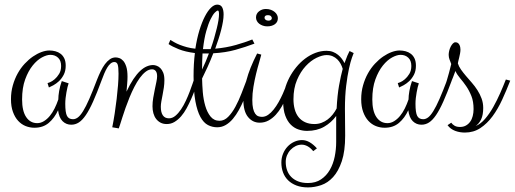

<svg xmlns="http://www.w3.org/2000/svg" viewBox="-20 -585 2242 836"><path d="M421.9 -233.9Q401.9 -179.7 385.5 -143.1Q369.1 -106.4 353.8 -84Q338.4 -61.5 323.2 -51.8Q308.1 -42 290 -42Q268.1 -42 252.4 -57.4Q236.8 -72.8 232.9 -105Q217.3 -71.3 192.4 -50Q167.5 -28.8 129.9 -28.8Q109.9 -28.8 91.6 -36.1Q73.2 -43.5 59.1 -58.8Q44.9 -74.2 36.4 -97.7Q27.8 -121.1 27.8 -152.8Q27.8 -185.1 35.9 -213.4Q43.9 -241.7 57.1 -265.4Q70.3 -289.1 87.6 -307.6Q105 -326.2 123.5 -338.9Q142.1 -351.6 160.6 -358.4Q179.2 -365.2 194.8 -365.2Q208.5 -365.2 221.2 -361.8Q233.9 -358.4 243.9 -350.8Q253.9 -343.3 260 -330.6Q266.1 -317.9 266.1 -298.8Q266.1 -276.4 257.6 -259.8Q249 -243.2 237.1 -231.9Q225.1 -220.7 212.6 -213.9Q200.2 -207 192.9 -204.1L187 -223.1Q188.5 -223.1 198 -227.1Q207.5 -231 218 -240Q228.5 -249 237.3 -263.2Q246.1 -277.3 246.1 -297.9Q246.1 -321.3 232.9 -333.7Q219.7 -346.2 199.2 -346.2Q183.6 -346.2 162.6 -335Q141.6 -323.7 122.3 -299.8Q103 -275.9 89.6 -239.3Q76.2 -202.6 76.2 -151.9Q76.2 -101.6 94 -75.2Q111.8 -48.8 142.1 -48.8Q157.2 -48.8 171.1 -57.4Q185.1 -65.9 196.8 -80.1Q208.5 -94.2 217.8 -113Q227.1 -131.8 233.9 -151.9Q233.9 -167.5 237.5 -188.7Q241.2 -210 249 -231.9L278.8 -222.2Q276.4 -215.8 273.9 -205.6Q271.5 -195.3 269.3 -183.1Q267.1 -170.9 265.6 -158Q264.2 -145 264.2 -132.8Q264.2 -94.7 271.7 -80.3Q279.3 -65.9 297.9 -65.9Q308.6 -65.9 319.1 -73.7Q329.6 -81.5 341.8 -101.1Q354 -120.6 368.7 -154.1Q383.3 -187.5 402.8 -238.8Z M402.8 -238.8Q410.2 -257.8 418.7 -275.1Q427.2 -292.5 437 -305.7Q446.8 -318.8 458.3 -326.9Q469.7 -335 483.9 -335Q490.7 -335 499.5 -332Q508.3 -329.1 516.4 -320.3Q524.4 -311.5 529.8 -294.9Q535.2 -278.3 535.2 -251Q535.2 -236.8 533.7 -219.7Q532.2 -202.6 530.8 -186Q545.9 -218.3 560.8 -240.5Q575.7 -262.7 590.1 -276.1Q604.5 -289.6 618.7 -295.7Q632.8 -301.8 647 -301.8Q653.3 -301.8 661.9 -298.8Q670.4 -295.9 678 -288.6Q685.5 -281.2 690.7 -268.6Q695.8 -255.9 695.8 -235.8Q695.8 -219.7 693.4 -203.6Q690.9 -187.5 688 -172.4Q685.1 -157.2 682.6 -143.8Q680.2 -130.4 680.2 -120.1Q680.2 -95.7 689 -82.8Q697.8 -69.8 715.8 -69.8Q730.5 -69.8 743.7 -80.8Q756.8 -91.8 768.3 -108.9Q779.8 -126 789.3 -146.5Q798.8 -167 805.9 -185.8Q813 -204.6 817.9 -219Q822.8 -233.4 824.7 -238.8L843.8 -233.9Q836.9 -216.8 829.3 -196Q821.8 -175.3 812.5 -154.3Q803.2 -133.3 792.5 -113.5Q781.7 -93.8 768.6 -78.6Q755.4 -63.5 740 -54.2Q724.6 -44.9 706.1 -44.9Q690.4 -44.9 679 -51Q667.5 -57.1 659.7 -67.4Q651.9 -77.6 647.9 -91.8Q644 -106 644 -122.1Q644 -140.1 647.2 -159.2Q650.4 -178.2 654.1 -195.8Q657.7 -213.4 660.9 -228.3Q664.1 -243.2 664.1 -252.9Q664.1 -268.1 658.2 -275.6Q652.3 -283.2 642.1 -283.2Q627.9 -283.2 614.5 -272.9Q601.1 -262.7 588.6 -245.6Q576.2 -228.5 564.9 -206.5Q553.7 -184.6 544.2 -161.4Q534.7 -138.2 526.6 -115.2Q518.6 -92.3 512.7 -73.7Q506.8 -55.2 502.7 -42.2Q498.5 -29.3 497.1 -25.9L468.8 -30.8Q474.6 -59.6 479.5 -91.6Q484.4 -123.5 488 -154.5Q491.7 -185.5 493.9 -213.9Q496.1 -242.2 496.1 -264.2Q496.1 -293.9 492.2 -304.4Q488.3 -314.9 478 -314.9Q469.2 -314.9 461.4 -308.3Q453.6 -301.8 447 -290.8Q440.4 -279.8 434.1 -265.1Q427.7 -250.5 421.9 -233.9Z M721.7 -411.1Q729 -406.7 739.3 -400.9Q749.5 -395 763.2 -389.6Q776.9 -384.3 793.7 -379.6Q810.5 -375 830.6 -373Q837.4 -417 848.1 -452.4Q858.9 -487.8 871.8 -512.9Q884.8 -538.1 898.7 -551.5Q912.6 -564.9 925.8 -564.9Q940.9 -564.9 947.3 -553.2Q953.6 -541.5 953.6 -522Q953.6 -507.8 950.7 -490.7Q947.8 -473.6 942.9 -454.3Q938 -435.1 931.2 -414.3Q924.3 -393.6 917 -373Q965.8 -377.4 1007.1 -389.2Q1048.3 -400.9 1078.6 -413.1L1087.9 -395Q1047.9 -379.9 1004.9 -367.9Q961.9 -356 908.7 -353Q896.5 -321.3 883.5 -292.7Q870.6 -264.2 859.9 -243.2Q860.4 -215.8 863 -183.8Q865.7 -151.9 873.8 -124Q881.8 -96.2 896.7 -77.6Q911.6 -59.1 936 -59.1Q956.5 -59.1 973.6 -76.4Q990.7 -93.8 1005.1 -120.4Q1019.5 -147 1031.7 -178.7Q1043.9 -210.4 1054.7 -238.8L1073.7 -233.9Q1066.9 -216.3 1059.1 -194.3Q1051.3 -172.4 1041.5 -149.7Q1031.7 -127 1020 -105.7Q1008.3 -84.5 994.1 -67.6Q980 -50.8 962.9 -40.8Q945.8 -30.8 925.8 -30.8Q904.3 -30.8 885.5 -40.5Q866.7 -50.3 852.8 -75.4Q838.9 -100.6 830.8 -143.8Q822.8 -187 822.8 -253.9Q822.8 -307.6 828.6 -354Q786.6 -359.4 758.1 -370.8Q729.5 -382.3 713.9 -393.1ZM928.7 -539.1Q924.3 -539.1 915.5 -530.3Q906.7 -521.5 897 -501.7Q887.2 -481.9 878.2 -450Q869.1 -418 863.8 -371.1H873H897Q905.8 -395.5 912.4 -418.5Q918.9 -441.4 923.8 -461.2Q928.7 -481 931.2 -496.8Q933.6 -512.7 933.6 -522.9Q933.6 -539.1 928.7 -539.1ZM859.9 -282.2Q868.2 -299.3 875.5 -316.7Q882.8 -334 889.6 -352.1H871.6H861.8Q860.8 -336.4 860.4 -319.1Q859.9 -301.8 859.9 -283.2Z M1110.8 -50.8Q1080.1 -50.8 1059.8 -75.7Q1039.6 -100.6 1039.6 -150.9Q1039.6 -184.1 1053 -235.6Q1066.4 -287.1 1099.6 -352.1L1117.7 -347.2Q1114.7 -334.5 1108.2 -312.5Q1101.6 -290.5 1095 -263.4Q1088.4 -236.3 1083.5 -206.8Q1078.6 -177.2 1078.6 -149.9Q1078.6 -127 1082 -112.5Q1085.4 -98.1 1091.1 -90.1Q1096.7 -82 1104.2 -79.1Q1111.8 -76.2 1120.6 -76.2Q1134.8 -76.2 1147.5 -85Q1160.2 -93.8 1171.6 -108.2Q1183.1 -122.6 1193.1 -140.4Q1203.1 -158.2 1211.2 -176.3Q1219.2 -194.3 1225.6 -210.7Q1231.9 -227.1 1235.8 -238.8L1254.9 -233.9Q1249.5 -219.2 1242.4 -200Q1235.4 -180.7 1226.3 -160.2Q1217.3 -139.6 1206.1 -120.1Q1194.8 -100.6 1180.7 -85.2Q1166.5 -69.8 1149.2 -60.3Q1131.8 -50.8 1110.8 -50.8ZM1189.9 -505.9Q1189.9 -488.8 1176.8 -479.5Q1163.6 -470.2 1143.6 -470.2Q1133.3 -470.2 1124.3 -473.4Q1115.2 -476.6 1108.6 -481.7Q1102.1 -486.8 1098.4 -493.9Q1094.7 -501 1094.7 -508.8Q1094.7 -525.4 1107.7 -535.6Q1120.6 -545.9 1137.7 -545.9Q1149.9 -545.9 1159.7 -542.2Q1169.4 -538.6 1176.3 -532.7Q1183.1 -526.9 1186.5 -519.8Q1189.9 -512.7 1189.9 -505.9ZM1163.6 -505.9Q1163.6 -510.7 1159.4 -514.9Q1155.3 -519 1147 -519Q1131.8 -519 1131.8 -507.8Q1131.8 -502.4 1136.5 -498.8Q1141.1 -495.1 1148.9 -495.1Q1156.2 -495.1 1159.9 -498.3Q1163.6 -501.5 1163.6 -505.9Z M1320.8 231Q1292.5 231 1270.8 222.7Q1249 214.4 1234.4 200Q1219.7 185.5 1212.4 165.8Q1205.1 146 1205.1 123Q1205.1 102.5 1212.4 84.5Q1219.7 66.4 1232.2 53.2Q1244.6 40 1261 32.5Q1277.3 24.9 1294.9 24.9Q1312 24.9 1328.4 34.4Q1344.7 43.9 1359.9 61L1343.8 73.2Q1332.5 59.1 1319.6 52Q1306.6 44.9 1293.9 44.9Q1279.8 44.9 1267.3 51Q1254.9 57.1 1245.1 67.4Q1235.4 77.6 1229.7 91.3Q1224.1 105 1224.1 120.1Q1224.1 139.6 1230 156.2Q1235.8 172.9 1248 185.3Q1260.3 197.8 1278.3 204.8Q1296.4 211.9 1320.8 211.9Q1354.5 211.9 1377.9 196Q1401.4 180.2 1416 154.8Q1430.7 129.4 1437.3 97.4Q1443.8 65.4 1443.8 33.2V-43V-80.1Q1422.9 -51.3 1391.4 -33.2Q1359.9 -15.1 1316.9 -15.1Q1298.3 -15.1 1279.8 -21.2Q1261.2 -27.3 1246.3 -42Q1231.4 -56.6 1222.2 -81.5Q1212.9 -106.4 1212.9 -144Q1212.9 -169.9 1220 -196Q1227.1 -222.2 1239.7 -246.6Q1252.4 -271 1270 -292.5Q1287.6 -314 1308.6 -329.8Q1329.6 -345.7 1353.3 -354.7Q1377 -363.8 1401.9 -363.8Q1417.5 -363.8 1429.9 -358.9Q1442.4 -354 1451.9 -346.2Q1461.4 -338.4 1468.5 -328.9Q1475.6 -319.3 1480 -310.1Q1486.8 -329.6 1492.4 -342.5Q1498 -355.5 1502 -362.8L1520 -354Q1518.6 -351.1 1512.5 -334Q1506.3 -316.9 1499.5 -286.1Q1492.7 -255.4 1487.3 -211.4Q1481.9 -167.5 1481.9 -110.8Q1481.9 -98.1 1482.2 -83Q1482.4 -67.9 1482.4 -52.2Q1482.4 -36.6 1482.7 -21.5Q1482.9 -6.3 1482.9 5.9Q1482.9 73.2 1468.3 116.9Q1453.6 160.6 1430.4 186Q1407.2 211.4 1378.2 221.2Q1349.1 231 1320.8 231ZM1349.1 -44.9Q1365.7 -44.9 1380.1 -50.3Q1394.5 -55.7 1406.5 -64.7Q1418.5 -73.7 1428.5 -86.2Q1438.5 -98.6 1445.8 -112.8Q1448.7 -170.4 1456.3 -212.6Q1463.9 -254.9 1472.2 -285.2Q1468.8 -296.9 1462.9 -307.6Q1457 -318.4 1448.5 -326.7Q1439.9 -335 1428.5 -340.1Q1417 -345.2 1401.9 -345.2Q1383.3 -345.2 1358.4 -333.3Q1333.5 -321.3 1311 -297.1Q1288.6 -272.9 1273.2 -236.8Q1257.8 -200.7 1257.8 -152.8Q1257.8 -129.4 1263.2 -109.4Q1268.6 -89.4 1279.8 -75.2Q1291 -61 1308.3 -53Q1325.7 -44.9 1349.1 -44.9Z M1946.8 -233.9Q1926.8 -179.7 1910.4 -143.1Q1894 -106.4 1878.7 -84Q1863.3 -61.5 1848.1 -51.8Q1833 -42 1814.9 -42Q1793 -42 1777.3 -57.4Q1761.7 -72.8 1757.8 -105Q1742.2 -71.3 1717.3 -50Q1692.4 -28.8 1654.8 -28.8Q1634.8 -28.8 1616.5 -36.1Q1598.1 -43.5 1584 -58.8Q1569.8 -74.2 1561.3 -97.7Q1552.7 -121.1 1552.7 -152.8Q1552.7 -185.1 1560.8 -213.4Q1568.8 -241.7 1582 -265.4Q1595.2 -289.1 1612.5 -307.6Q1629.9 -326.2 1648.4 -338.9Q1667 -351.6 1685.5 -358.4Q1704.1 -365.2 1719.7 -365.2Q1733.4 -365.2 1746.1 -361.8Q1758.8 -358.4 1768.8 -350.8Q1778.8 -343.3 1784.9 -330.6Q1791 -317.9 1791 -298.8Q1791 -276.4 1782.5 -259.8Q1773.9 -243.2 1762 -231.9Q1750 -220.7 1737.5 -213.9Q1725.1 -207 1717.8 -204.1L1711.9 -223.1Q1713.4 -223.1 1722.9 -227.1Q1732.4 -231 1742.9 -240Q1753.4 -249 1762.2 -263.2Q1771 -277.3 1771 -297.9Q1771 -321.3 1757.8 -333.7Q1744.6 -346.2 1724.1 -346.2Q1708.5 -346.2 1687.5 -335Q1666.5 -323.7 1647.2 -299.8Q1627.9 -275.9 1614.5 -239.3Q1601.1 -202.6 1601.1 -151.9Q1601.1 -101.6 1618.9 -75.2Q1636.7 -48.8 1667 -48.8Q1682.1 -48.8 1696 -57.4Q1710 -65.9 1721.7 -80.1Q1733.4 -94.2 1742.7 -113Q1752 -131.8 1758.8 -151.9Q1758.8 -167.5 1762.5 -188.7Q1766.1 -210 1773.9 -231.9L1803.7 -222.2Q1801.3 -215.8 1798.8 -205.6Q1796.4 -195.3 1794.2 -183.1Q1792 -170.9 1790.5 -158Q1789.1 -145 1789.1 -132.8Q1789.1 -94.7 1796.6 -80.3Q1804.2 -65.9 1822.8 -65.9Q1833.5 -65.9 1844 -73.7Q1854.5 -81.5 1866.7 -101.1Q1878.9 -120.6 1893.6 -154.1Q1908.2 -187.5 1927.7 -238.8Z M1962.9 -275.9Q1957.5 -261.7 1952.4 -248Q1947.3 -234.4 1941.2 -220.7Q1935.1 -207 1926.8 -193.8Q1918.5 -180.7 1906.7 -167L1902.8 -170.9Q1915.5 -201.7 1925.3 -233.9Q1935.1 -266.1 1944.8 -306.2Q1942.4 -313 1940.4 -317.9Q1938.5 -322.8 1937 -326.9Q1935.5 -331.1 1934.6 -335.7Q1933.6 -340.3 1933.6 -346.2Q1933.6 -354 1935.8 -363.5Q1938 -373 1942.1 -381.3Q1946.3 -389.6 1951.7 -395.3Q1957 -400.9 1962.9 -400.9Q1969.7 -400.9 1973.9 -397.7Q1978 -394.5 1980.5 -389.6Q1982.9 -384.8 1983.9 -379.4Q1984.9 -374 1984.9 -369.1Q1984.9 -361.8 1983.2 -352.3Q1981.4 -342.8 1979.2 -333.7Q1977.1 -324.7 1975.3 -317.9Q1973.6 -311 1973.6 -309.1Q1977.5 -295.9 1987.1 -282.2Q1996.6 -268.6 2008.8 -254.4Q2021 -240.2 2034.4 -224.9Q2047.9 -209.5 2058.8 -192.4Q2069.8 -175.3 2076.9 -156Q2084 -136.7 2084 -115.2Q2084 -84.5 2075 -65.4Q2065.9 -46.4 2050.8 -36.1Q2072.8 -44.9 2092 -67.4Q2111.3 -89.8 2127.7 -118.9Q2144 -147.9 2158 -179.7Q2171.9 -211.4 2182.6 -238.8L2201.7 -233.9Q2185.1 -191.4 2166.5 -150.9Q2147.9 -110.4 2124.5 -78.6Q2101.1 -46.9 2071.5 -27.3Q2042 -7.8 2003.9 -7.8Q1993.7 -7.8 1983.2 -9.5Q1972.7 -11.2 1962.6 -14.9Q1952.6 -18.6 1943.8 -24.9Q1935.1 -31.2 1928.7 -40L1944.8 -50.8Q1949.2 -43.9 1958.5 -38.1Q1967.8 -32.2 1982.9 -32.2Q1997.6 -32.2 2008.5 -38.3Q2019.5 -44.4 2027.1 -54.9Q2034.7 -65.4 2038.3 -79.6Q2042 -93.8 2042 -109.9Q2042 -143.1 2032.5 -167Q2022.9 -190.9 2010 -209.7Q1997.1 -228.5 1983.6 -244.1Q1970.2 -259.8 1962.9 -275.9Z"/></svg>

Font: Clicker Script
Style: Regular
Weight: 400
Designer: Astigmatic (AOETI)
Foundry: Astigmatic (AOETI)
Version: Version 1.000